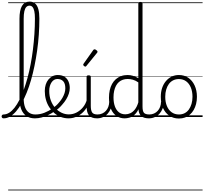

<svg xmlns="http://www.w3.org/2000/svg" viewBox="-101 -1447 2526 2375"><path d="M-57 17Q-69 17 -75 9.5Q-81 2 -81 -7Q-81 -16 -75 -23.5Q-69 -31 -57 -31Q-22 -31 12.5 -52.5Q47 -74 78.5 -114Q110 -154 138.5 -210Q167 -266 192.5 -335.5Q218 -405 239.5 -484.5Q261 -564 278 -652.5Q295 -741 306.5 -834.5Q318 -928 324.5 -1025Q331 -1122 331 -1218Q331 -1230 339 -1236.5Q347 -1243 358 -1243Q369 -1243 377.5 -1236.5Q386 -1230 386 -1218Q386 -1117 379 -1016.5Q372 -916 358 -818.5Q344 -721 325 -629Q306 -537 282 -454Q258 -371 228.5 -299Q199 -227 166.5 -169Q134 -111 98 -69.5Q62 -28 23 -5.5Q-16 17 -57 17ZM330 17Q269 17 226.5 -11.5Q184 -40 162 -95Q140 -150 140 -229V-1215Q140 -1321 171 -1374Q202 -1427 266 -1427Q306 -1427 333 -1404Q360 -1381 373 -1334.5Q386 -1288 386 -1218Q386 -1206 377.5 -1199.5Q369 -1193 358 -1193Q347 -1193 339 -1199.5Q331 -1206 331 -1218Q331 -1273 323.5 -1308Q316 -1343 301.5 -1360Q287 -1377 264 -1377Q240 -1377 224 -1360Q208 -1343 200 -1307Q192 -1271 192 -1215V-229Q192 -165 208.5 -121Q225 -77 257.5 -54Q290 -31 336 -31Q347 -31 352.5 -23.5Q358 -16 357.5 -7Q357 2 350 9.5Q343 17 330 17ZM0 898H394V908H0ZM0 -20H394V0H0ZM0 -505H394V-500H0ZM0 -1418H394V-1408H0Z M332 17Q319 17 313.5 9.5Q308 2 309.5 -7Q311 -16 318.5 -23.5Q326 -31 338 -31Q394 -31 448 -52Q502 -73 546 -105Q554 -110 560.5 -107Q567 -104 571.5 -96.5Q576 -89 576 -80.5Q576 -72 569 -67Q535 -43 495 -24Q455 -5 413.5 6Q372 17 332 17ZM394 898V908ZM394 -20V0ZM394 -505V-500ZM394 -1418V-1408Z M549 -106Q572 -122 592.5 -140.5Q613 -159 630 -180Q654 -207 671 -236.5Q688 -266 697.5 -295.5Q707 -325 707 -355Q707 -414 681 -442Q655 -470 609 -470Q599 -470 593.5 -477.5Q588 -485 589 -494.5Q590 -504 596 -511.5Q602 -519 613 -519Q666 -519 699 -496.5Q732 -474 747 -437Q762 -400 762 -358Q762 -324 750.5 -288.5Q739 -253 718 -218.5Q697 -184 668 -152Q649 -129 625.5 -108Q602 -87 577 -69ZM394 898H838V908H394ZM394 -20H838V0H394ZM394 -505H838V-500H394ZM394 -1418H838V-1408H394Z M747 17Q697 17 652 0Q607 -17 571 -48Q535 -79 508 -121.5Q481 -164 467 -214.5Q453 -265 453 -321Q453 -364 464.5 -400.5Q476 -437 498 -463.5Q520 -490 549 -504.5Q578 -519 613 -519Q624 -519 629 -511.5Q634 -504 633 -494.5Q632 -485 626 -477.5Q620 -470 609 -470Q587 -470 569 -459.5Q551 -449 537.5 -429.5Q524 -410 516 -383Q508 -356 508 -323Q508 -257 528 -203.5Q548 -150 582.5 -111.5Q617 -73 660.5 -52.5Q704 -32 750 -32Q802 -32 847.5 -56Q893 -80 926.5 -121.5Q960 -163 974 -216Q976 -225 985 -225.5Q994 -226 1001 -220.5Q1008 -215 1005 -203Q991 -139 953 -89.5Q915 -40 861.5 -11.5Q808 17 747 17ZM838 898V908ZM838 -20V0ZM838 -505V-500ZM838 -1418V-1408Z M1100 17Q1062 17 1036.5 6.5Q1011 -4 996.5 -24Q982 -44 976 -72.5Q970 -101 970 -137V-496Q970 -506 976 -510.5Q982 -515 995 -515Q1009 -515 1015.5 -510.5Q1022 -506 1022 -496V-137Q1022 -82 1038.5 -56.5Q1055 -31 1106 -31Q1115 -31 1119.5 -23.5Q1124 -16 1123.5 -7Q1123 2 1117.5 9.5Q1112 17 1100 17ZM838 898H1163V908H838ZM838 -20H1163V0H838ZM838 -505H1163V-500H838ZM838 -1418H1163V-1408H838Z M1098 17Q1087 17 1081.5 9.5Q1076 2 1076.5 -7Q1077 -16 1084 -23.5Q1091 -31 1104 -31Q1137 -31 1163.5 -43Q1190 -55 1209 -76Q1228 -97 1238.5 -125Q1249 -153 1250 -186Q1251 -198 1260 -201.5Q1269 -205 1277.5 -201.5Q1286 -198 1285 -186Q1284 -142 1269.5 -104.5Q1255 -67 1230.5 -40Q1206 -13 1172 2Q1138 17 1098 17ZM1163 898V908ZM1163 -20V0ZM1163 -505V-500ZM1163 -1418V-1408Z M955 -623Q948 -623 938 -631Q928 -639 928 -647Q928 -649 929.5 -651.5Q931 -654 933 -659L1052 -827Q1055 -832 1059 -834.5Q1063 -837 1069 -837Q1075 -837 1083.5 -832Q1092 -827 1098.5 -820.5Q1105 -814 1105 -808Q1105 -803 1104 -800.5Q1103 -798 1099 -793L968 -632Q962 -623 955 -623Z M1440 17Q1385 17 1341 -12Q1297 -41 1272 -98Q1247 -155 1247 -238Q1247 -288 1256.5 -331Q1266 -374 1285 -408.5Q1304 -443 1332 -467.5Q1360 -492 1396.5 -505.5Q1433 -519 1478 -519Q1511 -519 1544 -509Q1577 -499 1610 -480V-1404Q1610 -1414 1616.5 -1418.5Q1623 -1423 1637 -1423Q1650 -1423 1656 -1418.5Q1662 -1414 1662 -1404V-129Q1662 -73 1679.5 -52Q1697 -31 1748 -31Q1757 -31 1761 -23.5Q1765 -16 1764.5 -7Q1764 2 1758.5 9.5Q1753 17 1742 17Q1710 17 1686 10Q1662 3 1646.5 -11Q1631 -25 1622.5 -45.5Q1614 -66 1612 -92V-96Q1590 -50 1560 -25Q1530 0 1499 8.5Q1468 17 1440 17ZM1450 -33Q1482 -33 1512 -47Q1542 -61 1567.5 -93Q1593 -125 1610 -181V-428Q1575 -452 1542.5 -461Q1510 -470 1478 -470Q1446 -470 1418.5 -460.5Q1391 -451 1369.5 -432Q1348 -413 1333.5 -385.5Q1319 -358 1311 -322Q1303 -286 1303 -242Q1303 -180 1319.5 -133Q1336 -86 1368.5 -59.5Q1401 -33 1450 -33ZM1163 898H1804V908H1163ZM1163 -20H1804V0H1163ZM1163 -505H1804V-500H1163ZM1163 -1418H1804V-1408H1163Z M1739 17Q1728 17 1722.5 9.5Q1717 2 1717.5 -7Q1718 -16 1725 -23.5Q1732 -31 1745 -31Q1778 -31 1804.5 -43Q1831 -55 1850 -76Q1869 -97 1879.5 -125Q1890 -153 1891 -186Q1892 -198 1901 -201.5Q1910 -205 1918.5 -201.5Q1927 -198 1926 -186Q1925 -142 1910.5 -104.5Q1896 -67 1871.5 -40Q1847 -13 1813 2Q1779 17 1739 17ZM1804 898V908ZM1804 -20V0ZM1804 -505V-500ZM1804 -1418V-1408Z M2112 19Q2044 19 1993.5 -15.5Q1943 -50 1915.5 -110.5Q1888 -171 1888 -250Q1888 -310 1904.5 -359Q1921 -408 1951.5 -444Q1982 -480 2022.5 -499.5Q2063 -519 2112 -519Q2178 -519 2228 -485Q2278 -451 2306.5 -390Q2335 -329 2335 -250Q2335 -202 2324.5 -161Q2314 -120 2295 -87Q2276 -54 2249 -30Q2222 -6 2187.5 6.5Q2153 19 2112 19ZM2112 -31Q2151 -31 2182 -46.5Q2213 -62 2234.5 -91.5Q2256 -121 2268 -161.5Q2280 -202 2280 -250Q2280 -315 2259.5 -364.5Q2239 -414 2201.5 -441.5Q2164 -469 2112 -469Q2073 -469 2041.5 -453.5Q2010 -438 1988.5 -409Q1967 -380 1955 -339.5Q1943 -299 1943 -250Q1943 -185 1963.5 -135.5Q1984 -86 2022 -58.5Q2060 -31 2112 -31ZM1804 898H2405V908H1804ZM1804 -20H2405V0H1804ZM1804 -505H2405V-500H1804ZM1804 -1418H2405V-1408H1804Z"/></svg>

Font: Playwrite FR Trad Guides
Style: Regular
Weight: 400
Designer: Veronika Burian, José Scaglione
Foundry: TypeTogether
Version: Version 1.003